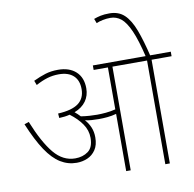

<svg xmlns="http://www.w3.org/2000/svg" viewBox="-94 -991 1098 1087"><g transform="rotate(-10 455.0 -448.0)"><path d="M405 -219Q405 -175 386.5 -147.5Q368 -120 339 -107.5Q310 -95 277 -95Q227 -95 184 -121.5Q141 -148 102 -206.5Q63 -265 23 -361L49 -370Q99 -246 151 -183.5Q203 -121 273 -121Q317 -121 347.5 -143.5Q378 -166 378 -221Q378 -264 352.5 -301Q327 -338 284 -370Q256 -363 223 -362L221 -388Q301 -392 338.5 -420Q376 -448 376 -501Q376 -552 346.5 -579Q317 -606 263 -606Q228 -606 196.5 -596.5Q165 -587 130 -568L120 -594Q158 -612 190.5 -622Q223 -632 263 -632Q328 -632 365.5 -597.5Q403 -563 403 -501Q403 -459 380.5 -427.5Q358 -396 314 -379Q322 -372 330 -365Q338 -358 345 -350Q371 -346 394.5 -344.5Q418 -343 438 -343Q460 -343 488 -345.5Q516 -348 544 -355V-596H462V-622H910V-596H795V0H769V-596H570V0H544V-329Q519 -322 493 -319.5Q467 -317 443 -317Q422 -317 401.5 -318.5Q381 -320 364 -324Q383 -303 394 -277Q405 -251 405 -219ZM767 -615Q743 -717 718.5 -772Q694 -827 667 -848.5Q640 -870 606 -870Q584 -870 562 -865.5Q540 -861 525 -854L515 -880Q533 -887 554 -891.5Q575 -896 605 -896Q658 -896 691 -864.5Q724 -833 747.5 -770.5Q771 -708 793 -615Z"/></g></svg>

Font: Noto Sans Thin
Style: Regular
Weight: 100
Designer: Monotype Design Team
Foundry: Monotype Imaging Inc.
Version: Version 2.007